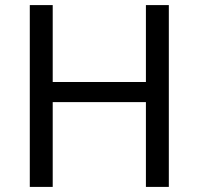

<svg xmlns="http://www.w3.org/2000/svg" viewBox="-20 -734 781 754"><path d="M643 0V-714H553V-412H187V-714H97V0H187V-333H553V0Z"/></svg>

Font: Noto Sans Hebrew Droid
Style: Bold
Weight: 700
Designer: Monotype Design Team
Foundry: Monotype Imaging Inc.
Version: Version 1.100